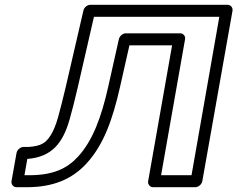

<svg xmlns="http://www.w3.org/2000/svg" viewBox="-20 -756 990 801"><path d="M895 -686 779 -25H652L752 -592C755 -607 743 -617 732 -617H505C491 -617 479 -605 476 -593L431 -392C403 -268 367 -169 305 -102C259 -52 201 -25 101 -25H82L94 -93C197 -101 243 -160 271 -260C281 -295 292 -338 304 -390L372 -686ZM950 -711C952 -724 943 -736 929 -736H357C345 -736 331 -726 328 -712L254 -392C242 -341 231 -299 222 -266C213 -234 202 -208 191 -191C171 -160 153 -147 100 -143H78C67 -143 52 -133 49 -118L28 0C26 11 34 25 49 25H92C202 25 281 -9 340 -73C415 -154 451 -264 480 -390L520 -567H698L598 0C596 11 604 25 619 25H795C806 25 821 15 824 0Z"/></svg>

Font: Asimov
Style: XWidOuIt
Weight: 500
Designer: Google
Version: Version 2.000980; 2014